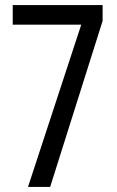

<svg xmlns="http://www.w3.org/2000/svg" viewBox="-20 -734 459 754"><path d="M90 0 299 -637H30V-714H383V-652L177 0Z"/></svg>

Font: Noto Sans Display ExtraCondensed
Style: Regular
Weight: 400
Width: 2
Version: Version 2.003